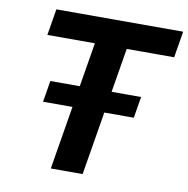

<svg xmlns="http://www.w3.org/2000/svg" viewBox="-81 -807 869 886"><g transform="rotate(10 353.5 -364.0)"><path d="M91.9 -604.1 112.4 -727.5H706.5L686 -604.1H463.8L363.7 0H214.5L314.6 -604.1ZM125.9 -297 142.4 -397H567.6L551.1 -297Z"/></g></svg>

Font: Inter
Style: Italic
Weight: 400
Italic angle: -9.3988°
Designer: Rasmus Andersson
Foundry: rsms
Version: Version 4.001;git-66647c0bb